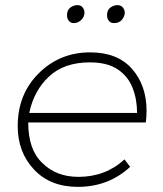

<svg xmlns="http://www.w3.org/2000/svg" viewBox="-20 -726 635 748"><path d="M268 -636Q255 -636 248 -645Q241 -654 241 -666Q241 -687 254 -696.5Q267 -706 282 -706Q295 -706 302 -697Q309 -688 309 -677Q309 -660 296.2 -648Q283.5 -636 268 -636ZM424 -636Q411 -636 404 -645Q397 -654 397 -666Q397 -687 410 -696.5Q423 -706 438 -706Q451 -706 458.5 -697Q466 -688 466 -677Q466 -662.5 455.2 -649.2Q444.5 -636 424 -636ZM283 2Q176 2 112.5 -65.5Q49 -133 49 -235Q49 -359 131 -440.5Q213 -522 331 -522Q438 -522 494.5 -457.5Q551 -393 551 -294Q551 -272 548 -249H90Q90 -143 144 -92Q198 -37 286 -37Q391 -37 465 -105L487 -76Q403 2 283 2ZM514 -286Q514 -339 496.5 -383.8Q479 -428.5 438.5 -455.8Q398 -483 330 -483Q230 -483 171 -428Q112 -373 94 -286Z"/></svg>

Font: Argentum Sans ExtraLight
Style: Italic
Weight: 200
Italic angle: -11°
Designer: Julieta Ulanovsky (font), Cristiano Sobral (main changes and remaster)
Foundry: Julieta Ulanovsky (font), Cristiano Sobral (main changes and remaster)
Version: Version 2.007;June 15, 2022;FontCreator 14.0.0.2814 64-bit; 